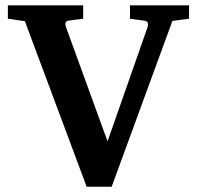

<svg xmlns="http://www.w3.org/2000/svg" viewBox="-20 -691 746 727"><path d="M632.8 -611.8 402.8 16.1H308.1L74.2 -610.8L9.8 -620.1V-670.9H294.9V-620.1L238.8 -612.8Q230 -611.3 228.3 -604.2Q226.6 -597.2 229 -590.8L387.2 -155.8L540 -591.8Q541.5 -598.1 539.3 -604.7Q537.1 -611.3 525.9 -612.8L472.2 -620.1V-670.9H695.8V-620.1Z"/></svg>

Font: Charis SIL APac
Style: Bold
Weight: 700
Foundry: SIL International
Version: Version 5.000